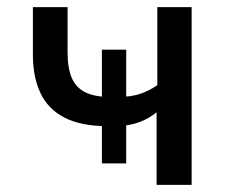

<svg xmlns="http://www.w3.org/2000/svg" viewBox="-20 -517 645 537"><path d="M418 0V-203Q396 -185 370 -175.5Q344 -166 312 -164L333 -181V-60H265V-181L283 -164Q207 -164 160.5 -188Q114 -212 93 -257Q72 -302 72 -363V-497H169V-371Q169 -326 181 -298.5Q193 -271 220.5 -258Q248 -245 293 -246L265 -235V-378H333V-235L313 -246Q345 -246 370.5 -254Q396 -262 420 -279V-497H516V0Z"/></svg>

Font: Nunito Sans 7pt SemiCondensed Medium
Style: Regular
Weight: 500
Width: 4
Designer: Vernon Adams
Foundry: Vernon Adams
Version: Version 3.101;gftools[0.9.27]